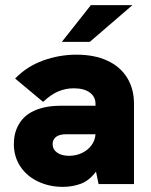

<svg xmlns="http://www.w3.org/2000/svg" viewBox="-20 -717 590 748"><path d="M354 -48.5Q328 -13.5 295.2 -1.2Q262.5 11 225 11Q172 11 128.2 -9.8Q84.5 -30.5 59.2 -68.5Q34 -106.5 34 -156Q34 -198 52 -230.2Q70 -262.5 102 -280Q147.5 -305 216 -305H352V-313Q352 -340 329.8 -356.5Q307.5 -373 267 -373Q236.5 -373 207.8 -361.2Q179 -349.5 148 -320L39 -411Q83.5 -457.5 146.8 -480.8Q210 -504 278 -504Q347.5 -504 398 -480.8Q448.5 -457.5 475.2 -414.2Q502 -371 502 -313V0H364ZM249 -110Q276 -110 299 -120.8Q322 -131.5 336.2 -150.8Q350.5 -170 352 -194H238Q213.5 -194 200 -185Q185 -174.5 185 -156Q185 -135 202.5 -122.5Q220 -110 249 -110ZM334 -697H496L330 -554H221Z"/></svg>

Font: HK Grotesk Black
Style: Regular
Weight: 900
Designer: Alfredo Marco Pradil
Foundry: Hanken Design Co.
Version: Version 3.001